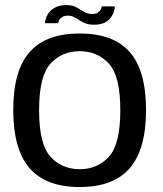

<svg xmlns="http://www.w3.org/2000/svg" viewBox="-20 -730 641 754"><path d="M293 4.5Q425.5 4.5 489.5 -69.5Q553.5 -143.5 553.5 -298Q553.5 -452.5 489.5 -525.5Q425.5 -598.5 293 -598.5Q160.5 -598.5 96.2 -525.5Q32 -452.5 32 -298Q32 -143.5 96.2 -69.5Q160.5 4.5 293 4.5ZM293 -65.5Q223.5 -65.5 178.5 -114.2Q133.5 -163 133.5 -297.5Q133.5 -431.5 178.5 -480.2Q223.5 -529 293 -529Q362.5 -529 407.5 -480.2Q452.5 -431.5 452.5 -297.5Q452.5 -163 407.5 -114.2Q362.5 -65.5 293 -65.5ZM349.5 -633Q370 -633 384 -638.2Q398 -643.5 407.2 -652.2Q416.5 -661 421.5 -670.8Q426.5 -680.5 428.8 -689.5Q431 -698.5 431 -705H379.5Q379.5 -699.5 375.5 -692.2Q371.5 -685 363.5 -680Q355.5 -675 343 -675Q327.5 -675 316.5 -680.2Q305.5 -685.5 295.2 -692.5Q285 -699.5 272.5 -704.8Q260 -710 241 -710Q221 -710 206.5 -704.8Q192 -699.5 182.5 -691.2Q173 -683 167.5 -673.8Q162 -664.5 159.5 -655.2Q157 -646 156.5 -639H208.5Q209 -645 212.8 -651.8Q216.5 -658.5 224.8 -663.5Q233 -668.5 246.5 -668.5Q260 -668.5 270.2 -663.2Q280.5 -658 291.2 -650.8Q302 -643.5 315.8 -638.2Q329.5 -633 349.5 -633Z"/></svg>

Font: Anybody UltraCondensed Thin
Style: Regular
Weight: 400
Version: Version 1.111